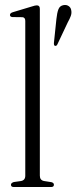

<svg xmlns="http://www.w3.org/2000/svg" viewBox="-20 -751 307 771"><path d="M140 -715.5V-45.5Q140 -27 157.5 -24L186.5 -19.5Q196.5 -17 196.5 -9Q196.5 0 185 0H35.5Q24 0 24 -9Q24 -16.5 35.5 -20L64 -24Q81.5 -27 81.5 -45.5V-667Q81.5 -681 70 -682L29.5 -682.5Q20 -683.5 20 -691Q20 -698.5 31.5 -702L108 -725Q121.5 -729.5 128 -729.5Q140 -729.5 140 -715.5ZM206.5 -674.5Q209 -699 214.5 -713.5Q220 -728 235.5 -730.5Q247 -732.5 255.8 -726.5Q264.5 -720.5 266 -710Q268.5 -698.5 264.2 -686.8Q260 -675 252.5 -662L210 -572Q206.5 -565.5 200.5 -567Q196 -568.5 196.5 -578.5Z"/></svg>

Font: Fraunces 144pt Soft Light
Style: Regular
Weight: 300
Version: Version 1.000;[0bf87f6ff]